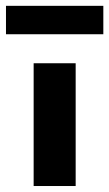

<svg xmlns="http://www.w3.org/2000/svg" viewBox="-81 -622 366 642"><path d="M31.5 0V-410.5H172V0ZM-61 -507.5V-602.5H264.5V-507.5Z"/></svg>

Font: League Spartan Thin
Style: Bold
Weight: 700
Version: Version 2.002